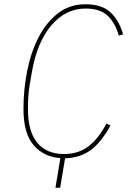

<svg xmlns="http://www.w3.org/2000/svg" viewBox="-20 -730 640 900"><path d="M263 11Q186 6 138 -49Q90 -104 90 -219Q90 -310 107.5 -398Q125 -486 161 -555.5Q197 -625 251.5 -667.5Q306 -710 381 -710Q457 -710 497.5 -672.5Q538 -635 557 -569L537 -563Q520 -623 484.5 -656.5Q449 -690 380 -690Q289 -690 221.5 -612Q154 -534 129 -390L119 -331Q114 -301 112.5 -273Q111 -245 111 -219Q111 -113 155 -60.5Q199 -8 280 -8Q347 -8 394 -43.5Q441 -79 479 -151L498 -142Q454 -62 404.5 -26Q355 10 285 12L262 150H240Z"/></svg>

Font: IBM Plex Mono Thin
Style: Italic
Weight: 100
Italic angle: -9°
Monospace: yes
Designer: Mike Abbink, Paul van der Laan, Pieter van Rosmalen
Foundry: Bold Monday
Version: Version 2.3